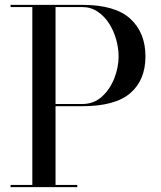

<svg xmlns="http://www.w3.org/2000/svg" viewBox="-20 -770 664 790"><path d="M23.5 -9H113V-741H23.5V-750H318Q454 -750 516.2 -692.8Q578.5 -635.5 578.5 -538Q578.5 -440.5 516.2 -386.8Q454 -333 318 -333H208.5V-9H298V0H23.5ZM318 -741H208.5V-342H318Q366 -342 399.5 -372.5Q433 -403 450.5 -448.2Q468 -493.5 468 -538Q468 -571 458.2 -606.8Q448.5 -642.5 429.2 -672.8Q410 -703 382 -722Q354 -741 318 -741Z"/></svg>

Font: Bodoni* 24pt
Style: Regular
Weight: 400
Version: Version 2.3